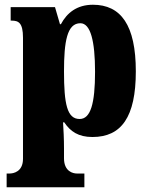

<svg xmlns="http://www.w3.org/2000/svg" viewBox="-20 -566 630 810"><path d="M8 224H336V166H304C289 166 250 158 250 102V60C250 19 248 -18 246 -50H251C277 -11 311 12 370 12C492 12 553 -72 553 -265C553 -460 490 -546 372 -546C304 -546 262 -511 237 -464H233L212 -536H25V-479H29C58 -479 77 -470 77 -407V104C77 159 36 166 21 166H8ZM316 -64C263 -64 250 -127 250 -265C250 -391 263 -468 319 -468C362 -468 381 -393 381 -263C381 -128 362 -64 316 -64Z"/></svg>

Font: Noto Serif Khmer Condensed Black
Style: Regular
Weight: 900
Width: 3
Designer: Danh Hong and the Monotype Design Team
Foundry: Monotype Imaging Inc.
Version: Version 2.004